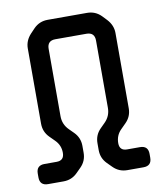

<svg xmlns="http://www.w3.org/2000/svg" viewBox="-81 -778 728 854"><g transform="rotate(-10 282.5 -351.0)"><path d="M30 -28Q30 9 67 9H137Q174 9 200 -17L221 -38Q247 -64 247 -101V-132Q247 -169 221 -195L200 -216Q174 -242 174 -279V-583Q174 -620 211 -620H351Q388 -620 388 -583V-279Q388 -242 362 -216L341 -195Q315 -169 315 -132V-101Q315 -64 341 -38L362 -17Q388 9 425 9H498Q535 9 535 -28V-45Q535 -82 498 -82H440Q406 -82 406 -116Q406 -151 430 -175L453 -198Q479 -224 479 -261V-601Q479 -636 453 -664L433 -685Q407 -711 370 -711H192Q155 -711 129 -685L109 -664Q83 -636 83 -601V-261Q83 -224 109 -198L132 -175Q156 -151 156 -117Q156 -82 122 -82H67Q30 -82 30 -45Z"/></g></svg>

Font: WDXL Lubrifont SC
Style: Regular
Weight: 400
Designer: [WDXL Lubrifont] Copyright 2020-2022 (c) NightFurySL2001, Skr-ZERO; [ZCOOL QingKe HuangYou] Copyright 2018-2022 (c) The 
Version: Version 2.001;hotconv 1.1.1;makeotfexe 2.6.0